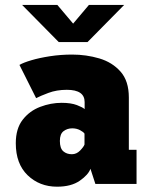

<svg xmlns="http://www.w3.org/2000/svg" viewBox="-20 -728 590 760"><path d="M206 11Q136.5 11 89.5 -34.2Q42.5 -79.5 42.5 -161Q42.5 -219 69.8 -254Q97 -289 139 -305Q181 -321 224 -321Q261 -321 284.5 -312Q308 -303 315 -296V-324Q315 -372.5 244.5 -372.5Q204 -372.5 171.5 -360.2Q139 -348 123 -339.5L57 -471Q72 -480 104 -489.5Q136 -499 178.2 -505.5Q220.5 -512 265.5 -512Q321.5 -512 373 -496.8Q424.5 -481.5 457.2 -444.5Q490 -407.5 490 -342V-135H520.5V0H357.5L338 -60Q330 -36.5 296 -12.8Q262 11 206 11ZM264.5 -117.5Q283 -117.5 297.2 -132.2Q311.5 -147 314.5 -156V-199Q310.5 -205.5 296.8 -212.8Q283 -220 266 -220Q246.5 -220 231.8 -209Q217 -198 217 -170Q217 -141 230.5 -129.2Q244 -117.5 264.5 -117.5ZM67.5 -708.5H207L269.5 -634.5L332 -708.5H471.5L326.5 -561.5H212.5Z"/></svg>

Font: Trispace SemiCondensed ExtraBold
Style: Regular
Weight: 800
Width: 4
Designer: Tyler Finck
Foundry: Etcetera Type Company
Version: Version 1.210; ttfautohint (v1.8.3)